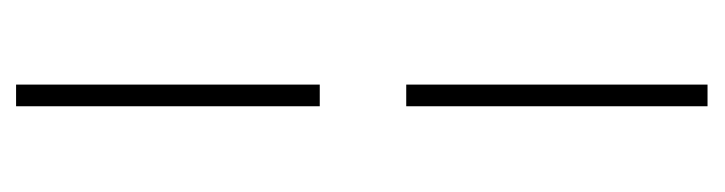

<svg xmlns="http://www.w3.org/2000/svg" viewBox="-344 -406 883 234"><g transform="rotate(-90 97.0 -289.5)"><path d="M110.4 -340.8H84V-710.9H110.4ZM84 131.8V-235.4H110.4V131.8Z"/></g></svg>

Font: Roboto-Thin
Style: Regular
Weight: 250
Designer: Google
Version: Version 1.100141; 2013; ttfautohint (v0.94.14-c901) -l 8 -r 